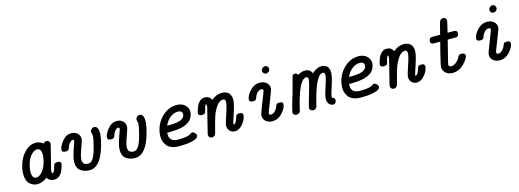

<svg xmlns="http://www.w3.org/2000/svg" viewBox="-6 -1376 5786 2141"><g transform="rotate(-15 2887.0 -305.5)"><path d="M117.2 -143.1Q117.2 -207 142.1 -275.6Q167 -344.2 220 -396.2Q272.9 -448.2 340.8 -448.2Q386.7 -448.2 423.8 -417H424.8Q442.9 -435.1 460.9 -435.1Q477.1 -435.1 488.5 -424.6Q500 -414.1 500 -397Q500 -388.2 496.1 -376L433.1 -124Q427.2 -98.1 426.8 -91.8Q426.8 -85 429.9 -80.1Q433.1 -75.2 435.5 -73.5Q438 -71.8 439.9 -71.8Q455.1 -71.8 473.1 -138.2Q480 -164.1 487.5 -170.4Q495.1 -176.8 519 -176.8H521Q560.1 -176.8 560.1 -147.9Q560.1 -142.1 554 -121.1Q547.9 -100.1 535.4 -70.1Q522.9 -40 497.1 -18.1Q471.2 3.9 438 3.9Q383.8 3.9 356 -40Q302.7 3.9 243.2 3.9Q195.3 3.9 156.2 -31Q117.2 -65.9 117.2 -143.1ZM201.2 -142.1Q201.2 -113.3 212.2 -92Q223.1 -70.8 248 -70.8Q286.1 -70.8 319.1 -111.3Q352.1 -151.9 367.9 -203.9Q383.8 -255.9 383.8 -299.8Q383.8 -373 335.9 -373Q307.1 -373 270.5 -338.6Q233.9 -304.2 211.9 -221.2Q201.2 -172.9 201.2 -142.1Z M599.1 -296.9Q601.1 -335.9 645.5 -392.1Q689.9 -448.2 753.9 -448.2Q793.9 -448.2 821 -423.1Q848.1 -397.9 848.1 -358.9Q848.1 -338.9 816.4 -254.4Q784.7 -169.9 784.7 -129.9Q784.7 -70.8 850.1 -70.8Q885.3 -70.8 911.1 -116.2Q935.1 -158.2 956.5 -243.7Q978 -329.1 978 -357.9Q978 -372.1 973.9 -385Q969.7 -397.9 969.7 -403.8Q969.7 -420.9 983.4 -434.6Q997.1 -448.2 1015.1 -448.2Q1063 -448.2 1063 -365.2Q1063 -315.4 1035.9 -220.2Q1008.8 -125 969.7 -69.8Q918.5 3.9 845.7 3.9Q845.2 3.9 844.7 3.9Q786.6 3.9 743.7 -26.1Q700.7 -56.2 700.7 -127Q700.7 -177.7 731.7 -264.4Q762.7 -351.1 762.7 -356.9Q762.7 -372.1 747.1 -372.1Q733.9 -372.1 717.8 -356Q702.6 -340.8 694.3 -323Q686 -305.2 683.1 -293.7Q680.2 -282.2 672.1 -274.7Q664.1 -267.1 646 -267.1H634.8Q599.1 -267.1 599.1 -296.9Z M1124 -296.9Q1126 -335.9 1170.4 -392.1Q1214.8 -448.2 1278.8 -448.2Q1318.8 -448.2 1345.9 -423.1Q1373 -397.9 1373 -358.9Q1373 -338.9 1341.3 -254.4Q1309.6 -169.9 1309.6 -129.9Q1309.6 -70.8 1375 -70.8Q1410.2 -70.8 1436 -116.2Q1460 -158.2 1481.4 -243.7Q1502.9 -329.1 1502.9 -357.9Q1502.9 -372.1 1498.8 -385Q1494.6 -397.9 1494.6 -403.8Q1494.6 -420.9 1508.3 -434.6Q1522 -448.2 1540 -448.2Q1587.9 -448.2 1587.9 -365.2Q1587.9 -315.4 1560.8 -220.2Q1533.7 -125 1494.6 -69.8Q1443.4 3.9 1370.6 3.9Q1370.1 3.9 1369.6 3.9Q1311.5 3.9 1268.6 -26.1Q1225.6 -56.2 1225.6 -127Q1225.6 -177.7 1256.6 -264.4Q1287.6 -351.1 1287.6 -356.9Q1287.6 -372.1 1272 -372.1Q1258.8 -372.1 1242.7 -356Q1227.5 -340.8 1219.2 -323Q1210.9 -305.2 1208 -293.7Q1205.1 -282.2 1197 -274.7Q1189 -267.1 1170.9 -267.1H1159.7Q1124 -267.1 1124 -296.9Z M1702.6 -154.8Q1702.6 -219.7 1732.7 -285.4Q1762.7 -351.1 1825.2 -399.7Q1887.7 -448.2 1967.8 -448.2Q2023.9 -448.2 2060.8 -416.5Q2097.7 -384.8 2097.7 -335Q2097.7 -319.8 2093.3 -304Q2088.9 -288.1 2076.2 -264.2Q2063.5 -240.2 2031.5 -219.7Q1999.5 -199.2 1952.6 -189Q1902.8 -177.7 1822.8 -175.8H1787.6Q1786.6 -164.6 1786.6 -158.2Q1786.6 -71.3 1883.8 -70.8Q1939.9 -70.8 1975.3 -76.4Q2010.7 -82 2020.8 -89.1Q2030.8 -96.2 2039.3 -101.6Q2047.9 -106.9 2057.6 -106.9Q2071.8 -106.9 2086.7 -91.1Q2101.6 -75.2 2101.6 -62Q2101.6 -46.9 2085.2 -33Q2068.8 -19 2016.4 -7.6Q1963.9 3.9 1881.8 3.9H1876.5Q1826.7 3.9 1791.3 -10.5Q1755.9 -24.9 1737.3 -50Q1718.8 -75.2 1710.7 -100.6Q1702.6 -126 1702.6 -154.8ZM1807.6 -252H1819.8Q1846.7 -252 1863.8 -252.4Q1880.9 -252.9 1912.4 -257.1Q1943.8 -261.2 1962.9 -269Q1981.9 -276.9 1997.3 -293Q2012.7 -309.1 2012.7 -332Q2012.7 -351.1 1999.3 -362.1Q1985.8 -373 1962.9 -373Q1916 -373 1873.8 -340.6Q1831.5 -308.1 1807.6 -252Z M2173.8 -295.9Q2173.8 -297.9 2176.8 -312Q2179.7 -326.2 2187.7 -349.6Q2195.8 -373 2208.3 -394.5Q2220.7 -416 2242.2 -432.1Q2263.7 -448.2 2290.5 -448.2Q2345.7 -448.2 2369.6 -399.9Q2423.8 -447.8 2488.8 -448.2Q2537.6 -448.2 2566.2 -421.1Q2594.7 -394 2594.7 -344.2Q2594.7 -296.4 2560.1 -193.1Q2525.4 -89.8 2525.4 -81.1Q2525.4 -74.2 2526.4 -70.8Q2543.5 -74.7 2554.4 -92.8Q2565.4 -110.8 2572.5 -135Q2579.6 -159.2 2581.5 -162.1Q2589.4 -176.8 2613.3 -176.8Q2614.3 -176.8 2614.7 -176.8H2629.4Q2643.6 -176.8 2652.1 -168.5Q2660.6 -160.2 2660.6 -147.9Q2660.6 -131.8 2647.2 -98.4Q2633.8 -64.9 2599.6 -30.5Q2565.4 3.9 2522.5 3.9Q2486.3 3.9 2463.9 -20.5Q2441.4 -44.9 2441.4 -81.1Q2441.4 -101.1 2476.1 -203.1Q2510.7 -305.2 2510.7 -339.8Q2510.7 -373 2483.4 -373Q2441.4 -373 2405.5 -321Q2369.6 -269 2350.6 -207.5Q2331.5 -146 2316.2 -85Q2300.8 -23.9 2296.4 -18.1Q2283.2 3.9 2257.8 3.9Q2241.7 3.9 2230.2 -6.6Q2218.8 -17.1 2218.8 -34.2Q2218.8 -37.1 2222.7 -57.1L2288.6 -320.8Q2294.4 -342.8 2294.4 -355Q2294.4 -364.7 2286.6 -373Q2269.5 -349.1 2264.2 -320.1Q2258.8 -291 2251 -279.1Q2243.2 -267.1 2215.8 -267.1H2208.5Q2190.4 -267.1 2182.1 -275.9Q2173.8 -284.7 2173.8 -295.9Z M2761.7 -296.9Q2765.6 -342.8 2814 -395.5Q2862.3 -448.2 2928.7 -448.2Q2971.7 -448.2 3002.2 -423.1Q3032.7 -397.9 3032.7 -357.9V-352.1Q3032.7 -339.8 2983.4 -215.8Q2958.5 -151.9 2941.4 -107.9Q2937.5 -95.7 2937.5 -89.8Q2937.5 -71.8 2960.4 -71.8Q2984.4 -72.8 3005.9 -94.5Q3027.3 -116.2 3038.6 -147.9Q3046.4 -168.9 3056.6 -173.8Q3064.5 -176.8 3076.7 -176.8H3081.5Q3093.8 -176.8 3101.1 -175.8Q3108.4 -174.8 3115.5 -168Q3122.6 -161.1 3122.6 -147.9Q3120.6 -106 3072 -51Q3023.4 3.9 2955.6 3.9Q2911.6 3.9 2881.6 -21Q2851.6 -45.9 2851.6 -85.9V-91.8Q2851.6 -106.9 2899.7 -228Q2947.8 -349.1 2947.8 -354Q2947.8 -372.1 2924.3 -372.1Q2898.4 -372.1 2877.9 -350.1Q2857.4 -328.1 2850.6 -306.2L2842.3 -285.2Q2834.5 -267.1 2808.6 -267.1H2799.3Q2761.7 -267.1 2761.7 -296.9ZM2987.3 -565.9Q2987.3 -585 3001.5 -597.9Q3015.6 -610.8 3032.5 -610.8Q3049.3 -610.8 3059.8 -598.9Q3070.3 -586.9 3070.3 -571.8Q3070.3 -552.7 3056.4 -540.3Q3042.5 -527.8 3025.4 -527.8Q3010.3 -527.8 2998.8 -538.3Q2987.3 -548.8 2987.3 -565.9Z M3194.3 -29.8Q3194.3 -41 3213.9 -113.5Q3233.4 -186 3249.5 -231Q3256.3 -251 3277.8 -336.4Q3299.3 -421.9 3302.2 -428.2Q3311.5 -443.8 3330.6 -443.8Q3331.1 -443.8 3331.5 -443.8Q3357.4 -443.8 3365.2 -420.9Q3407.2 -447.8 3447.3 -448.2Q3508.3 -448.2 3528.3 -396Q3584.5 -447.8 3639.6 -448.2Q3674.8 -448.2 3701.2 -426Q3727.5 -403.8 3727.5 -352.1Q3727.5 -305.2 3695.1 -207.5Q3662.6 -109.9 3662.6 -90.8Q3662.6 -85 3664.6 -75.2Q3681.6 -74.2 3688.5 -64.7Q3695.3 -55.2 3695.3 -46.9Q3695.3 -38.1 3693.4 -29.1Q3691.4 -20 3682.9 -10Q3674.3 0 3659.2 0Q3634.3 0 3613.8 -20Q3593.3 -40 3593.3 -82Q3593.3 -120.1 3625.7 -214.1Q3658.2 -308.1 3658.2 -341.8Q3658.2 -372.6 3634.3 -373Q3553.2 -373 3475.6 -49.8Q3473.6 -41 3472.7 -38.1Q3472.7 -33.2 3470.2 -26.1Q3467.8 -19 3456.5 -7.6Q3445.3 3.9 3427.2 3.9Q3413.1 3.9 3399.7 -5.6Q3386.2 -15.1 3386.2 -28.8Q3386.2 -50.8 3426.3 -182.9Q3466.3 -314.9 3466.3 -341.8Q3466.3 -372.6 3444.3 -373L3443.4 -372.1Q3422.4 -372.1 3401.4 -351.6Q3380.4 -331.1 3364.5 -297.6Q3348.6 -264.2 3342.5 -248Q3336.4 -231.9 3330.6 -214.8Q3314.5 -168 3303 -126.5Q3291.5 -85 3287.8 -65.9Q3284.2 -46.9 3279.8 -31.5Q3275.4 -16.1 3270 -10.5Q3264.6 -4.9 3253.4 -1Q3238.3 3.9 3235.4 3.9Q3222.2 3.9 3208.3 -5.4Q3194.3 -14.6 3194.3 -29.8Z M3802.2 -154.8Q3802.2 -219.7 3832.3 -285.4Q3862.3 -351.1 3924.8 -399.7Q3987.3 -448.2 4067.4 -448.2Q4123.5 -448.2 4160.4 -416.5Q4197.3 -384.8 4197.3 -335Q4197.3 -319.8 4192.9 -304Q4188.5 -288.1 4175.8 -264.2Q4163.1 -240.2 4131.1 -219.7Q4099.1 -199.2 4052.2 -189Q4002.4 -177.7 3922.4 -175.8H3887.2Q3886.2 -164.6 3886.2 -158.2Q3886.2 -71.3 3983.4 -70.8Q4039.6 -70.8 4075 -76.4Q4110.4 -82 4120.4 -89.1Q4130.4 -96.2 4138.9 -101.6Q4147.5 -106.9 4157.2 -106.9Q4171.4 -106.9 4186.3 -91.1Q4201.2 -75.2 4201.2 -62Q4201.2 -46.9 4184.8 -33Q4168.5 -19 4116 -7.6Q4063.5 3.9 3981.4 3.9H3976.1Q3926.3 3.9 3890.9 -10.5Q3855.5 -24.9 3836.9 -50Q3818.4 -75.2 3810.3 -100.6Q3802.2 -126 3802.2 -154.8ZM3907.2 -252H3919.4Q3946.3 -252 3963.4 -252.4Q3980.5 -252.9 4012 -257.1Q4043.5 -261.2 4062.5 -269Q4081.5 -276.9 4096.9 -293Q4112.3 -309.1 4112.3 -332Q4112.3 -351.1 4098.9 -362.1Q4085.4 -373 4062.5 -373Q4015.6 -373 3973.4 -340.6Q3931.2 -308.1 3907.2 -252Z M4273.4 -295.9Q4273.4 -297.9 4276.4 -312Q4279.3 -326.2 4287.4 -349.6Q4295.4 -373 4307.9 -394.5Q4320.3 -416 4341.8 -432.1Q4363.3 -448.2 4390.1 -448.2Q4445.3 -448.2 4469.2 -399.9Q4523.4 -447.8 4588.4 -448.2Q4637.2 -448.2 4665.8 -421.1Q4694.3 -394 4694.3 -344.2Q4694.3 -296.4 4659.7 -193.1Q4625 -89.8 4625 -81.1Q4625 -74.2 4626 -70.8Q4643.1 -74.7 4654.1 -92.8Q4665 -110.8 4672.1 -135Q4679.2 -159.2 4681.2 -162.1Q4689 -176.8 4712.9 -176.8Q4713.9 -176.8 4714.4 -176.8H4729Q4743.2 -176.8 4751.7 -168.5Q4760.3 -160.2 4760.3 -147.9Q4760.3 -131.8 4746.8 -98.4Q4733.4 -64.9 4699.2 -30.5Q4665 3.9 4622.1 3.9Q4585.9 3.9 4563.5 -20.5Q4541 -44.9 4541 -81.1Q4541 -101.1 4575.7 -203.1Q4610.4 -305.2 4610.4 -339.8Q4610.4 -373 4583 -373Q4541 -373 4505.1 -321Q4469.2 -269 4450.2 -207.5Q4431.2 -146 4415.8 -85Q4400.4 -23.9 4396 -18.1Q4382.8 3.9 4357.4 3.9Q4341.3 3.9 4329.8 -6.6Q4318.4 -17.1 4318.4 -34.2Q4318.4 -37.1 4322.3 -57.1L4388.2 -320.8Q4394 -342.8 4394 -355Q4394 -364.7 4386.2 -373Q4369.1 -349.1 4363.8 -320.1Q4358.4 -291 4350.6 -279.1Q4342.8 -267.1 4315.4 -267.1H4308.1Q4290 -267.1 4281.7 -275.9Q4273.4 -284.7 4273.4 -295.9Z M4879.9 -398.9Q4880.9 -443.8 4918 -443.8H5010.3V-444.8Q5043.5 -582 5051.3 -594.2Q5065.4 -615.2 5087.9 -615.2Q5106 -615.2 5116.5 -602.5Q5127 -589.8 5127 -577.1Q5127 -570.3 5096.2 -443.8H5169.9Q5206.1 -443.8 5206.1 -412.1Q5206.1 -369.1 5166 -369.1H5077.1Q5073.2 -350.1 5056.2 -283.4Q5039.1 -216.8 5024.7 -159.4Q5010.3 -102.1 5010.3 -96.2Q5012.2 -72.3 5041.5 -72.3Q5042 -72.3 5042 -71.8Q5070.8 -72.3 5098.1 -95.7Q5126 -119.1 5141.1 -150.9Q5146 -163.1 5153.1 -168.9Q5160.2 -174.8 5165 -175.8Q5169.9 -176.8 5180.2 -176.8H5193.4Q5210.4 -176.8 5218.3 -167.5Q5226.1 -158.2 5226.1 -147.9Q5226.1 -113.8 5169.2 -54.9Q5112.3 3.9 5036.1 3.9Q4989.3 3.9 4957.8 -22.9Q4926.3 -49.8 4926.3 -92.8Q4926.3 -93.8 4926.3 -95.2Q4926.3 -109.4 4961.9 -254.9Q4980 -322.8 4991.2 -369.1H4917Q4879.9 -370.1 4879.9 -398.9Z M5386.2 -296.9Q5390.1 -342.8 5438.5 -395.5Q5486.8 -448.2 5553.2 -448.2Q5596.2 -448.2 5626.7 -423.1Q5657.2 -397.9 5657.2 -357.9V-352.1Q5657.2 -339.8 5607.9 -215.8Q5583 -151.9 5565.9 -107.9Q5562 -95.7 5562 -89.8Q5562 -71.8 5585 -71.8Q5608.9 -72.8 5630.4 -94.5Q5651.9 -116.2 5663.1 -147.9Q5670.9 -168.9 5681.2 -173.8Q5689 -176.8 5701.2 -176.8H5706.1Q5718.3 -176.8 5725.6 -175.8Q5732.9 -174.8 5740 -168Q5747.1 -161.1 5747.1 -147.9Q5745.1 -106 5696.5 -51Q5647.9 3.9 5580.1 3.9Q5536.1 3.9 5506.1 -21Q5476.1 -45.9 5476.1 -85.9V-91.8Q5476.1 -106.9 5524.2 -228Q5572.3 -349.1 5572.3 -354Q5572.3 -372.1 5548.8 -372.1Q5522.9 -372.1 5502.4 -350.1Q5481.9 -328.1 5475.1 -306.2L5466.8 -285.2Q5459 -267.1 5433.1 -267.1H5423.8Q5386.2 -267.1 5386.2 -296.9ZM5611.8 -565.9Q5611.8 -585 5626 -597.9Q5640.1 -610.8 5657 -610.8Q5673.8 -610.8 5684.3 -598.9Q5694.8 -586.9 5694.8 -571.8Q5694.8 -552.7 5680.9 -540.3Q5667 -527.8 5649.9 -527.8Q5634.8 -527.8 5623.3 -538.3Q5611.8 -548.8 5611.8 -565.9Z"/></g></svg>

Font: CMU Typewriter Text
Style: BoldItalic
Weight: 700
Italic angle: -14.04°
Version: Version 0.7.0